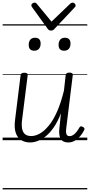

<svg xmlns="http://www.w3.org/2000/svg" viewBox="-20 -1070 686 1465"><path d="M210 17Q172 17 143 0Q114 -17 100.5 -55.5Q87 -94 95 -156L137 -495Q139 -506 145.5 -510.5Q152 -515 165 -515Q180 -515 186.5 -510Q193 -505 191 -494L149 -160Q143 -118 148.5 -89Q154 -60 171 -46Q188 -32 219 -32Q250 -32 284 -51Q318 -70 352 -111Q386 -152 415.5 -218.5Q445 -285 468 -379L481 -496Q483 -507 489.5 -511.5Q496 -516 510 -516Q524 -516 530.5 -511Q537 -506 535 -495L486 -96Q483 -75 484 -60.5Q485 -46 491.5 -38.5Q498 -31 510 -31Q524 -31 537 -39Q550 -47 562.5 -62Q575 -77 586 -97Q590 -105 597 -106Q604 -107 613 -101Q622 -97 624 -90.5Q626 -84 622 -77Q610 -52 591.5 -30.5Q573 -9 550 4Q527 17 501 17Q480 17 465.5 10Q451 3 443 -11Q435 -25 432.5 -44.5Q430 -64 433 -90L445 -206Q421 -143 391.5 -100Q362 -57 330.5 -31.5Q299 -6 268 5.5Q237 17 210 17ZM241 -683Q221 -683 210 -694Q199 -705 199 -727Q199 -752 211 -767Q223 -782 248 -782Q268 -782 279 -771Q290 -760 290 -737Q290 -713 277.5 -698Q265 -683 241 -683ZM469 -683Q449 -683 438 -694Q427 -705 427 -727Q427 -752 439 -767Q451 -782 476 -782Q496 -782 507 -771Q518 -760 518 -737Q518 -713 505.5 -698Q493 -683 469 -683ZM534 -1050Q542 -1050 549.5 -1043.5Q557 -1037 557 -1028Q557 -1024 555.5 -1021Q554 -1018 550 -1014L396 -850Q390 -843 384 -840Q378 -837 369 -837Q360 -837 354.5 -840Q349 -843 344 -850L225 -1015Q222 -1019 220.5 -1022.5Q219 -1026 219 -1029Q219 -1038 227.5 -1044Q236 -1050 243 -1050Q249 -1050 253 -1048Q257 -1046 260 -1042L373 -905L516 -1042Q521 -1046 525 -1048Q529 -1050 534 -1050ZM0 365H646V375H0ZM0 -20H646V0H0ZM0 -505H646V-500H0ZM0 -885H646V-875H0Z"/></svg>

Font: Playwrite GB S Guides
Style: Italic
Weight: 400
Italic angle: -7.01216°
Designer: Veronika Burian, José Scaglione
Foundry: TypeTogether
Version: Version 1.002